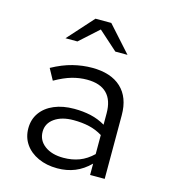

<svg xmlns="http://www.w3.org/2000/svg" viewBox="-110 -816 819 915"><g transform="rotate(15 300.0 -358.0)"><path d="M256 10Q203 10 161.5 -9Q120 -28 97 -61.5Q74 -95 74 -139Q74 -183 97.5 -216Q121 -249 163.5 -267Q206 -285 262 -285Q306 -285 344 -276.5Q382 -268 416 -248V-304Q416 -369 383 -402Q350 -435 285 -435Q248 -435 211 -424.5Q174 -414 128 -388L98 -443Q151 -472 199 -484Q247 -496 294 -496Q387 -496 437.5 -449Q488 -402 488 -314V0H416V-56Q382 -22 342.5 -6Q303 10 256 10ZM144 -141Q144 -98 179 -72Q214 -46 271 -46Q314 -46 349.5 -59.5Q385 -73 416 -103V-197Q385 -216 350 -224Q315 -232 273 -232Q215 -232 179.5 -207Q144 -182 144 -141ZM134 -599 248 -726H326L440 -599H380L286 -683L193 -599Z"/></g></svg>

Font: Red Hat Mono
Style: Regular
Weight: 300
Monospace: yes
Designer: Pentagram, MCKL
Foundry: Pentagram, MCKL
Version: Version 1.023